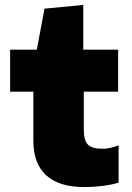

<svg xmlns="http://www.w3.org/2000/svg" viewBox="-20 -741 533 777"><path d="M321 16Q219 16 167 -31.5Q115 -79 115 -171V-370H21V-540H129L160 -706L317 -721V-540H458V-370H319V-218Q319 -173 335.5 -156Q352 -139 396 -139Q424 -139 460 -153V-2Q436 6 397.5 11Q359 16 321 16Z"/></svg>

Font: Encode Sans Wide
Style: ExtraBold
Weight: 800
Designer: Pablo Impallari, Andres Torresi
Foundry: Pablo Impallari, Andres Torresi
Version: Version 1.000; ttfautohint (v1.00) -l 8 -r 50 -G 200 -x 14 -